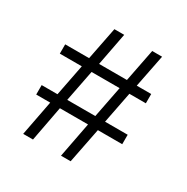

<svg xmlns="http://www.w3.org/2000/svg" viewBox="-141 -720 821 843"><g transform="rotate(30 270.0 -299.0)"><path d="M484.9 -226H370.2L401.4 -385.5H484.9V-432.6H411.6L444.4 -598.3H394.3L361.8 -432.6H220.6L252.3 -598.3H202.6L170 -432.6H48.8V-385.5H160.2L129 -226H48.8V-178.1H119.8L85.6 0H135.3L168.9 -178.1H311.5L277.3 0H326.2L361.4 -178.1H484.9ZM320.7 -226H178.5L209.7 -385.5H351.9Z"/></g></svg>

Font: SaysetthaMai Thin
Style: Regular
Weight: 100
Designer: John M. Durdin
Foundry: Lao Script for Windows
Version: Version 1.101